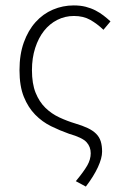

<svg xmlns="http://www.w3.org/2000/svg" viewBox="-20 -512 463 709"><path d="M297 177 260 157Q289 122 302 99.5Q315 77 315 54Q315 30 299.5 13Q284 -4 235 -18Q201 -30 168.5 -46Q136 -62 110 -88.5Q84 -115 68 -154.5Q52 -194 52 -253Q52 -311 68 -355.5Q84 -400 111.5 -430.5Q139 -461 175.5 -476.5Q212 -492 252 -492Q277 -492 296.5 -487Q316 -482 332.5 -473.5Q349 -465 362.5 -454.5Q376 -444 388 -433L362 -402Q339 -424 313.5 -438.5Q288 -453 253 -453Q220 -453 191.5 -438.5Q163 -424 142.5 -398Q122 -372 110 -335Q98 -298 98 -253Q98 -203 111.5 -169.5Q125 -136 147.5 -114Q170 -92 199 -78.5Q228 -65 258 -56Q285 -48 304 -39Q323 -30 335 -18Q347 -6 352 10Q357 26 357 48Q357 72 341.5 105.5Q326 139 297 177Z"/></svg>

Font: Giro Light
Style: Regular
Weight: 300
Designer: Paul D. Hunt
Foundry: Adobe Systems Incorporated
Version: Version 1.000;PS 1.0;hotconv 1.0.88;makeotf.lib2.5.647800